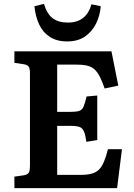

<svg xmlns="http://www.w3.org/2000/svg" viewBox="-20 -967 690 987"><path d="M54 0V-59L103 -66Q122 -70 128 -79.5Q134 -89 134 -118V-590Q134 -615 127.5 -624.5Q121 -634 101 -637L54 -644V-703H553L588 -527L518 -512Q505 -550 492.5 -574Q480 -598 464.5 -611.5Q449 -625 426 -630Q403 -635 370 -635H274V-392H344Q373 -392 387.5 -397Q402 -402 409.5 -419Q417 -436 425 -471L480 -476V-247L424 -238Q419 -274 411.5 -291.5Q404 -309 388.5 -314.5Q373 -320 343 -320H274V-68H393Q428 -68 450.5 -74Q473 -80 488 -94.5Q503 -109 514 -135Q525 -161 535 -200H607L582 0ZM325 -754Q272 -754 236 -777.5Q200 -801 181 -842Q162 -883 157 -935L206 -947Q221 -896 250.5 -873.5Q280 -851 329 -851Q378 -851 408 -875.5Q438 -900 450 -945L498 -935Q494 -886 473.5 -845Q453 -804 416.5 -779Q380 -754 325 -754Z"/></svg>

Font: Literata 18pt SemiBold
Style: Regular
Weight: 600
Designer: Latin by Veronika Burian and Jose Scaglione. Greek by Irene Vlachou. Cyrillic by Vera Evstafieva.
Foundry: TypeTogether
Version: Version 3.103;gftools[0.9.29]